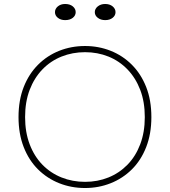

<svg xmlns="http://www.w3.org/2000/svg" viewBox="-20 -931 853 964"><path d="M407 13Q338 13 277.5 -11Q217 -35 171 -80.5Q125 -126 99 -192.5Q73 -259 73 -343Q73 -428 99 -494Q125 -560 171 -606Q217 -652 277.5 -676Q338 -700 407 -700Q475 -700 535.5 -676Q596 -652 642 -606Q688 -560 714 -494Q740 -428 740 -343Q740 -259 714 -192.5Q688 -126 642 -80.5Q596 -35 535.5 -11Q475 13 407 13ZM407 -18Q470 -18 524.5 -40Q579 -62 620 -104Q661 -146 684 -206.5Q707 -267 707 -343Q707 -420 684 -480Q661 -540 620 -582.5Q579 -625 524.5 -647Q470 -669 407 -669Q344 -669 289 -647Q234 -625 193 -582.5Q152 -540 129 -480Q106 -420 106 -343Q106 -267 129 -206.5Q152 -146 193 -104Q234 -62 289 -40Q344 -18 407 -18ZM508 -830Q486 -830 471 -841.5Q456 -853 456 -870Q456 -887 471 -899Q486 -911 508 -911Q531 -911 545.5 -899Q560 -887 560 -870Q560 -853 545.5 -841.5Q531 -830 508 -830ZM307 -830Q285 -830 270.5 -841.5Q256 -853 256 -870Q256 -887 270.5 -899Q285 -911 307 -911Q331 -911 345.5 -899Q360 -887 360 -870Q360 -853 345.5 -841.5Q331 -830 307 -830Z"/></svg>

Font: BioRhyme ExtraLight
Style: Regular
Weight: 250
Designer: Aoife Mooney
Foundry: Aoife Mooney Type
Version: Version 1.600;gftools[0.9.33]